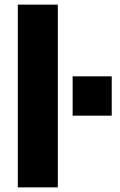

<svg xmlns="http://www.w3.org/2000/svg" viewBox="-20 -810 518 830"><path d="M57 0V-790H230V0ZM294 -310V-480H463V-310Z"/></svg>

Font: BDO Grotesk ExtraBold
Style: Regular
Weight: 800
Designer: Deni Anggara
Foundry: Lokal Container
Version: Version 2.000